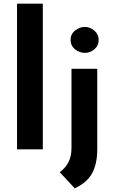

<svg xmlns="http://www.w3.org/2000/svg" viewBox="-20 -809 618 1040"><path d="M72.3 -789.1H211.9V0H72.3ZM384.8 210.9 303.7 124Q334 101.6 350.6 69.8Q367.2 38.1 367.2 -7.8V-436.5H506.8V0Q506.8 78.1 479 129.4Q451.2 180.7 384.8 210.9ZM362.3 -592.8Q362.3 -624 386.7 -643.6Q411.1 -663.1 439.5 -663.1Q467.8 -663.1 491.2 -643.1Q514.6 -623 514.6 -592.8Q514.6 -561.5 491.2 -542Q467.8 -522.5 439.5 -522.5Q411.1 -522.5 386.7 -542Q362.3 -561.5 362.3 -592.8Z"/></svg>

Font: Josefin Sans CFJ
Style: Bold
Weight: 700
Designer: Santiago Orozco
Foundry: Typemade
Version: Version 2.001